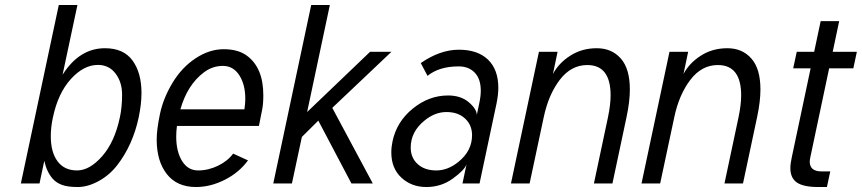

<svg xmlns="http://www.w3.org/2000/svg" viewBox="-20 -730 3430 764"><path d="M288.1 -710 229 -432.6Q295.9 -538.1 397.5 -538.1Q471.7 -538.1 507.3 -489.3Q543 -440.4 543 -359.9Q543 -315.4 531.7 -262.2Q520.5 -209 499 -160.9Q477.5 -112.8 446.5 -72.8Q415.5 -32.7 372.3 -9.3Q329.1 14.2 289.1 14.2Q249 14.2 226.3 5.6Q203.6 -2.9 189.9 -18.6Q166 -45.9 156.2 -89.8L137.2 0H63L213.9 -710ZM457 -263.2Q465.8 -303.2 465.8 -353.3Q465.8 -403.3 439.7 -437.5Q413.6 -471.7 369.6 -471.7Q313 -471.7 262 -415.5Q210.9 -359.4 190.4 -262.2Q182.1 -223.6 182.1 -188Q182.1 -124 209.2 -87.9Q236.3 -51.8 286.6 -51.8Q336.9 -51.8 386.7 -108.6Q436.5 -165.5 457 -263.2Z M697.8 -294.9H952.6Q956.1 -319.8 956.1 -336.9Q956.1 -393.6 932.1 -430.7Q908.2 -467.8 866.7 -467.8Q825.2 -467.8 790.5 -441.4Q725.1 -391.6 697.8 -294.9ZM684.1 -229Q681.2 -207.5 681.2 -186.5Q681.2 -127.4 704.3 -89.6Q727.5 -51.8 768.3 -51.8Q809.1 -51.8 847.7 -70.6Q886.2 -89.4 907.7 -118.7L966.8 -91.8Q931.6 -43.5 874.5 -14.6Q817.4 14.2 759.8 14.2Q684.1 14.2 643.8 -37.4Q603.5 -88.9 603.5 -174.3Q603.5 -214.8 616.7 -277.3Q629.9 -339.8 666.7 -400.9Q703.6 -461.9 758.3 -498Q813 -534.2 870.1 -534.2Q927.2 -534.2 961.9 -508.8Q1027.8 -460.9 1027.8 -351.1Q1027.8 -314.9 1022.9 -292.5Q1016.1 -260.3 1010.3 -229Z M1302.2 -300.8 1463.4 0H1378.4L1246.6 -250L1181.2 -185.1L1141.6 0H1067.4L1218.3 -710H1292.5L1202.1 -284.2L1452.6 -523.9H1537.6Z M1668.9 -250Q1614.3 -205.6 1614.3 -142.6Q1614.3 -102.1 1642.1 -76.9Q1669.9 -51.8 1716.1 -51.8Q1762.2 -51.8 1804.2 -85.9Q1858.4 -129.9 1858.4 -191.9Q1858.4 -232.4 1830.6 -258.3Q1802.7 -284.2 1756.6 -284.2Q1710.4 -284.2 1668.9 -250ZM1762.7 -350.1Q1813.5 -350.1 1845 -323.5Q1876.5 -296.9 1877.4 -272.9L1887.2 -319.8Q1893.1 -347.2 1893.1 -369.1Q1893.1 -416 1869.1 -440.9Q1845.2 -465.8 1805.2 -465.8Q1727.5 -465.8 1681.2 -428.2L1654.3 -479Q1731 -532.2 1805.9 -532.2Q1880.9 -532.2 1921.9 -492.7Q1962.9 -453.1 1962.9 -380.4Q1962.9 -354 1956.1 -319.8L1888.2 0H1820.3L1836.4 -76.2Q1828.1 -52.7 1781.7 -19.3Q1735.4 14.2 1676.5 14.2Q1617.7 14.2 1577.4 -22.9Q1537.1 -60.1 1537.1 -123.5Q1537.1 -145.5 1542 -168Q1558.6 -246.1 1622.8 -298.1Q1687 -350.1 1762.7 -350.1Z M2409.7 -350.6Q2409.7 -471.2 2316.9 -471.2Q2252.4 -471.2 2207.5 -412.4Q2162.6 -353.5 2143.6 -263.7L2087.4 0H2013.2L2124.5 -523.9H2198.7L2180.2 -435.5Q2203.1 -479 2249.3 -508.5Q2295.4 -538.1 2354.7 -538.1Q2414.1 -538.1 2450.2 -497.3Q2486.3 -456.5 2486.3 -374Q2486.3 -326.2 2473.1 -264.2L2417 0H2343.3L2399.4 -264.2Q2409.7 -314 2409.7 -350.6Z M2929.2 -350.6Q2929.2 -471.2 2836.4 -471.2Q2772 -471.2 2727.1 -412.4Q2682.1 -353.5 2663.1 -263.7L2606.9 0H2532.7L2644 -523.9H2718.3L2699.7 -435.5Q2722.7 -479 2768.8 -508.5Q2814.9 -538.1 2874.3 -538.1Q2933.6 -538.1 2969.7 -497.3Q3005.9 -456.5 3005.9 -374Q3005.9 -326.2 2992.7 -264.2L2936.5 0H2862.8L2918.9 -264.2Q2929.2 -314 2929.2 -350.6Z M3205.6 -458H3136.2L3150.4 -523.9H3219.7L3245.6 -646H3319.3L3293.5 -523.9H3389.6L3375.5 -458H3279.3L3204.6 -105Q3202.1 -94.2 3202.1 -86.9Q3202.1 -47.9 3249.5 -47.9H3283.7L3270.5 14.2H3236.3Q3177.2 14.2 3151.1 -3.7Q3125 -21.5 3125 -61Q3125 -78.6 3130.4 -103Z"/></svg>

Font: Tuffy
Style: Italic
Weight: 400
Italic angle: -12°
Designer: Thatcher Ulrich, Karoly Barta and Michael Everson
Version: Version 001.271